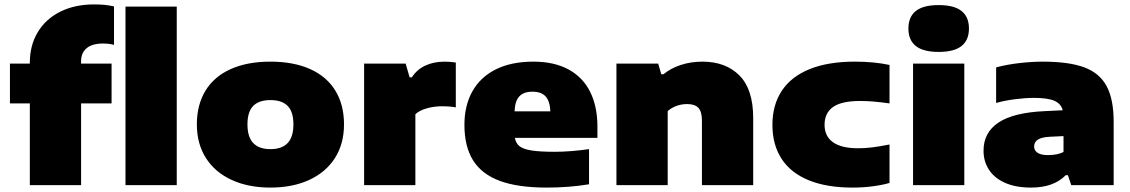

<svg xmlns="http://www.w3.org/2000/svg" viewBox="-20 -838 5114 869"><path d="M406 -818Q434 -818 453.5 -816Q473 -814 496 -809V-635Q474.5 -641 446 -641Q397.5 -641 372.2 -620Q347 -599 347 -561V-550H485V-370H347V0H115V-370H25V-550H115V-554Q115 -632.5 150.8 -692.2Q186.5 -752 252.5 -785Q318.5 -818 406 -818ZM548 -808H780V0H548Z M871 -275Q871 -363.5 910 -427.5Q949 -491.5 1024 -525.2Q1099 -559 1204 -559Q1309 -559 1384 -525.2Q1459 -491.5 1498 -427.5Q1537 -363.5 1537 -275Q1537 -187 1495.8 -122.5Q1454.5 -58 1379.2 -23.5Q1304 11 1204 11Q1104 11 1028.8 -23.5Q953.5 -58 912.2 -122.5Q871 -187 871 -275ZM1308 -275Q1308 -332 1282 -358.5Q1256 -385 1204 -385Q1152 -385 1126 -358.5Q1100 -332 1100 -275Q1100 -218 1126.2 -190.5Q1152.5 -163 1204 -163Q1255.5 -163 1281.8 -190.5Q1308 -218 1308 -275Z M1628 -550H1816L1834 -488H1844Q1867 -523.5 1905 -541.2Q1943 -559 1993 -559Q2017 -559 2043 -555V-352Q2018 -357 1979 -357Q1944 -357 1911 -347.5Q1878 -338 1860 -321V0H1628Z M2684 -214H2310.5Q2314.5 -190 2331.2 -176.5Q2348 -163 2385.5 -157Q2423 -151 2491 -151Q2560.5 -151 2646 -163V-4Q2557.5 11 2454 11Q2324.5 11 2242.5 -19.2Q2160.5 -49.5 2121.2 -112.2Q2082 -175 2082 -273Q2082 -360 2118 -424.5Q2154 -489 2224 -524Q2294 -559 2394 -559Q2488.5 -559 2553.5 -523.5Q2618.5 -488 2651.2 -422Q2684 -356 2684 -265ZM2309 -334H2471Q2469 -380 2449.5 -401.5Q2430 -423 2390 -423Q2350 -423 2330.2 -401.5Q2310.5 -380 2309 -334Z M2770 -550H2959L2973 -502H2983Q3015.5 -529 3061.2 -544Q3107 -559 3159 -559Q3265 -559 3327 -496.2Q3389 -433.5 3389 -304V0H3157V-291Q3157 -333 3140.8 -350Q3124.5 -367 3090 -367Q3064 -367 3040.8 -358.2Q3017.5 -349.5 3002 -335V0H2770Z M3476 -273Q3476 -363 3518.5 -427.2Q3561 -491.5 3644.5 -525.2Q3728 -559 3849 -559Q3937 -559 4006 -544V-370Q3966 -375.5 3935.8 -378.2Q3905.5 -381 3873 -381Q3789 -381 3750.5 -353.8Q3712 -326.5 3712 -273Q3712 -221.5 3750.2 -194.2Q3788.5 -167 3863 -167Q3895.5 -167 3926.5 -170.8Q3957.5 -174.5 4006 -184V-10Q3973.5 -0.5 3930.2 5.2Q3887 11 3839 11Q3721.5 11 3640.2 -22.2Q3559 -55.5 3517.5 -119.2Q3476 -183 3476 -273Z M4112.5 0V-550H4344.5V0ZM4091.5 -709Q4091.5 -761.5 4125 -788.2Q4158.5 -815 4228.5 -815Q4298.5 -815 4332 -788.2Q4365.5 -761.5 4365.5 -709Q4365.5 -656.5 4332 -629.8Q4298.5 -603 4228.5 -603Q4158.5 -603 4125 -629.8Q4091.5 -656.5 4091.5 -709Z M5020.5 -287V0H4828.5L4813.5 -45H4803.5Q4749 11 4646.5 11Q4576.5 11 4528.2 -10.8Q4480 -32.5 4455.8 -70.2Q4431.5 -108 4431.5 -156Q4431.5 -238 4499 -283.2Q4566.5 -328.5 4708.5 -335L4790 -339Q4782 -369 4751.8 -382Q4721.5 -395 4658.5 -395Q4621.5 -395 4574.5 -389Q4527.5 -383 4488.5 -372V-533Q4537 -546 4594 -552.5Q4651 -559 4700.5 -559Q4817 -559 4886.5 -533.5Q4956 -508 4988.2 -448.8Q5020.5 -389.5 5020.5 -287ZM4793.5 -150V-222L4731.5 -219Q4693.5 -217 4677 -205.8Q4660.5 -194.5 4660.5 -175Q4660.5 -157 4676.2 -146.5Q4692 -136 4722.5 -136Q4765.5 -136 4793.5 -150Z"/></svg>

Font: Encode Sans Expanded Black
Style: Regular
Weight: 900
Width: 7
Designer: Multiple Designers
Foundry: Impallari Type
Version: Version 2.000